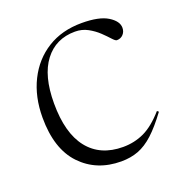

<svg xmlns="http://www.w3.org/2000/svg" viewBox="-102 -612 673 711"><g transform="rotate(-20 234.0 -256.0)"><path d="M294.5 -522Q363.5 -522 397.2 -501Q431 -480 431 -454Q431 -438.5 421.2 -428Q411.5 -417.5 396 -417.5Q390.5 -417.5 379.2 -430Q368 -442.5 350.8 -459Q333.5 -475.5 310.8 -488Q288 -500.5 260.5 -500.5Q184.5 -500.5 140.8 -443.2Q97 -386 97 -277Q97 -159.5 145.2 -98.8Q193.5 -38 283 -38Q327.5 -38 366 -56Q404.5 -74 445.5 -120.5L451.5 -115.5Q416.5 -68 386.5 -40.5Q356.5 -13 326 -1.5Q295.5 10 258.5 10Q161.5 10 100.2 -54.2Q39 -118.5 39 -242Q39 -324 70.5 -387.2Q102 -450.5 159.2 -486.2Q216.5 -522 294.5 -522Z"/></g></svg>

Font: Newsreader Display Light
Style: Regular
Weight: 300
Designer: Hugues Gentile
Foundry: Production Type
Version: Version 1.001